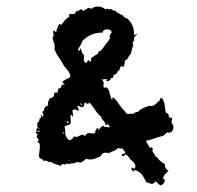

<svg xmlns="http://www.w3.org/2000/svg" viewBox="-20 -520 604 589"><path d="M91 -115Q94 -118 102 -115Q102 -117 101 -118.5Q100 -120 98 -119L95 -118L92 -116Q90 -124 96 -129Q92 -139 96 -145Q98 -146 100 -148L101 -153Q101 -158 107 -160Q104 -167 108 -168L109 -165L110 -161Q114 -165 113 -169L111 -173L110 -177Q113 -178 115 -182L116 -187Q117 -192 128 -197Q125 -208 134 -220Q140 -218 140 -221Q144 -222 145 -226L146 -229V-232Q147 -238 158 -236Q156 -242 161 -251L162 -250V-248Q166 -250 167 -252L168 -255L169 -258Q171 -263 177 -259Q179 -262 175 -264L173 -266L171 -268L175 -272L181 -276Q186 -280 190 -280Q201 -285 191 -299L187 -305L182 -311Q175 -319 174 -322L167 -334L159 -346Q150 -359 147 -371Q149 -378 146 -388L143 -396L141 -405Q146 -408 144 -416L143 -421Q143 -426 146 -427Q147 -424 151 -422Q153 -421 153 -423Q154 -425 153 -427Q154 -428 156 -433L157 -437L159 -441Q162 -451 167 -443L173 -450L179 -458Q183 -463 193 -469Q190 -472 194 -477Q197 -478 201 -477H207Q212 -478 213 -486Q219 -484 226 -491Q230 -492 237 -486Q238 -488 240 -490L243 -491Q247 -491 249 -496L254 -495L258 -494Q263 -492 266 -497Q286 -505 304 -491Q310 -496 313 -491Q318 -494 323 -491L327 -488Q330 -486 333 -488Q339 -480 357 -473Q358 -469 362 -467Q365 -464 369 -464Q393 -445 391 -411Q394 -414 400 -416Q400 -414 398 -412L394 -408Q389 -403 392 -396Q384 -391 389 -380Q386 -376 384 -366L382 -358Q381 -355 379 -351Q376 -350 375 -347L372 -341Q368 -336 363 -334Q363 -322 358 -314Q351 -322 347 -309Q348 -303 341 -303Q342 -299 337 -294L332 -291L327 -288Q329 -285 327 -283Q325 -280 321 -281Q319 -274 315 -273Q310 -268 305 -273L307 -274L310 -276Q304 -278 301 -277L296 -276H291Q299 -271 298 -265V-262L297 -259Q297 -256 299 -250Q308 -257 315 -240L317 -232L319 -225Q322 -214 323 -214Q326 -216 325 -218V-220L326 -222Q337 -214 341 -206Q347 -197 354 -188L362 -180L369 -171Q372 -170 379 -171Q384 -172 388 -170Q396 -177 404 -177Q407 -182 416 -187L423 -190L431 -193Q432 -194 434 -194Q436 -194 437 -195H443Q451 -195 455 -199L457 -201L460 -203Q463 -205 465 -209H469Q469 -215 474 -220Q483 -215 485 -198L487 -185Q487 -178 490 -173Q495 -175 497 -168L498 -162L502 -158Q506 -160 507.5 -159Q509 -158 508 -154L507 -150L506 -147Q506 -143 508 -141Q515 -132 510 -121Q505 -110 493 -114L488 -110L484 -106Q481 -103 472 -101L461 -98L450 -94Q438 -90 428 -88Q430 -81 433 -78L436 -73L439 -67Q445 -70 449 -64Q445 -55 453 -48L455 -45L456 -42Q457 -38 462 -38Q468 -27 486 -16Q485 -10 488 -5Q491 2 497 3L492 9L487 14Q481 21 480 28Q489 30 484 39Q480 47 472 49L465 43L457 36Q452 44 446 44Q444 44 438 42L429 39L422 26Q416 16 414 14Q404 3 389 1L391 4L393 6Q389 7 386 3Q382 -1 384 -7Q388 -3 392 -3Q396 -3 395 -13Q392 -21 386 -26Q384 -27 380 -31L376 -37Q372 -43 365 -47L362 -44L359 -41Q356 -40 353 -44Q354 -48 357 -48Q363 -48 364 -52Q365 -56 360 -57L359 -59V-61Q358 -62 355 -64V-65Q353 -64 349 -64L345 -65L342 -66Q337 -60 329 -57L321 -54L314 -50Q295 -56 288 -40L277 -36L267 -32Q254 -29 244 -33Q235 -24 227 -21L222 -22L218 -23Q212 -23 209 -19H200Q196 -19 191 -16Q189 -19 185 -18L181 -16L178 -15Q170 -20 166 -11L159 -14L151 -16Q141 -19 136 -24Q134 -22 131 -23L126 -25Q118 -30 114 -25Q113 -32 101 -35Q99 -41 100 -48L101 -56L102 -64Q104 -84 94 -84L97 -88L100 -92Q95 -94 93 -99Q92 -104 96 -108Q86 -113 91 -115ZM180 -119V-110Q182 -100 190 -91Q196 -89 201 -94L205 -98L209 -102Q214 -98 221 -102L227 -105Q231 -107 233 -107Q236 -107 237 -106Q239 -104 240 -102Q247 -113 254 -112L258 -111H262Q267 -109 272 -113Q272 -124 281 -128Q282 -126 282 -120L285 -124L289 -129Q294 -134 297 -134L299 -133Q300 -132 300 -132Q300 -130 301 -130Q302 -131 305 -131L309 -130Q314 -128 317 -132Q313 -134 312 -140L309 -138L305 -136Q304 -138 303 -140Q302 -142 302 -144L297 -150Q290 -157 290 -164Q288 -163 283.5 -167.5Q279 -172 273 -181L268 -188L263 -195Q260 -200 255 -205Q251 -201 247 -202L244 -203L242 -205Q240 -206 239 -203Q238 -200 237 -193Q231 -191 230 -191Q229 -191 225 -193Q221 -197 217 -195L220 -187L222 -179L217 -182L211 -184Q204 -186 202 -178L203 -174L204 -169Q205 -163 203 -161L202 -163V-165Q200 -168 197 -167L196 -160L197 -153Q198 -147 196 -140Q195 -139 191 -137L187 -136Q180 -134 178 -131Q180 -123 180 -119ZM225 -367 226 -370 228 -372Q231 -355 238 -351V-343L237 -336Q237 -329 245 -327L247 -329L248 -332Q248 -334 251 -336Q260 -324 260 -342L270 -349L281 -356Q280 -360 283 -362Q284 -363 290 -365L297 -374L304 -384Q313 -394 318 -403Q315 -407 317 -413L320 -417L323 -421Q321 -426 318 -428Q312 -430 309 -430Q296 -430 295 -420Q262 -420 240 -401Q234 -397 230 -388L227 -381L222 -373L221 -371L220 -369Q219 -366 220 -365Q223 -363 225 -367ZM184 -148Q186 -141 191 -143Q190 -149 184 -148ZM234 -197 231 -200Q228 -203 227 -205Q227 -197 234 -197ZM174 -109 176 -116Q170 -113 174 -109ZM99 -126Q98 -124 99 -123L101 -124L102 -125Q101 -126 99 -126ZM354 -65V-67Q354 -68 351 -67Q354 -66 354 -65ZM193 -27V-28Q191 -30 191 -28Q191 -27 192 -26ZM360 -67Q360 -66 360.5 -66.5Q361 -67 362 -68Q361 -68 360 -67Z"/></svg>

Font: Kom-post
Style: Regular
Weight: 400
Designer: @guaschetti
Foundry: guaschetti
Version: Version 1.00 December 6, 2021, initial release